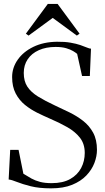

<svg xmlns="http://www.w3.org/2000/svg" viewBox="-20 -968 548 998"><path d="M245.5 11Q183 11 139.5 0Q96 -11 68.2 -22.2Q40.5 -33.5 25 -35L33 -189H76.5L101.5 -65Q123 -51.5 143.2 -40.2Q163.5 -29 188.5 -22.5Q213.5 -16 248.5 -16Q307 -16 345 -37.5Q383 -59 401.8 -94.8Q420.5 -130.5 420.5 -173Q420.5 -220 395.8 -251.8Q371 -283.5 329.8 -307Q288.5 -330.5 238 -352Q207 -365.5 173 -382.2Q139 -399 109.5 -423Q80 -447 61.5 -482.2Q43 -517.5 43 -567.5Q43 -616 72 -657.5Q101 -699 153.5 -724.5Q206 -750 276 -751Q316.5 -751.5 346.5 -746.2Q376.5 -741 397.5 -733.8Q418.5 -726.5 432 -720.8Q445.5 -715 453 -715L447 -573H406.5L381 -688Q374 -694 360 -702.5Q346 -711 323.8 -717.5Q301.5 -724 269 -724Q219 -724 181.8 -707.2Q144.5 -690.5 124 -660Q103.5 -629.5 103.5 -589Q103.5 -546 122.2 -517.5Q141 -489 177.2 -466.5Q213.5 -444 266 -419.5Q303 -402.5 341.2 -383.8Q379.5 -365 412 -339.8Q444.5 -314.5 464.2 -278.2Q484 -242 484 -189Q484 -156 470.8 -121Q457.5 -86 429 -56Q400.5 -26 355.2 -7.5Q310 11 245.5 11ZM128.5 -783 114.5 -793 228.5 -947.5H279.5L393.5 -793L379.5 -783L254 -875Z"/></svg>

Font: Merriweather 144pt Light
Style: Regular
Weight: 300
Version: Version 2.100